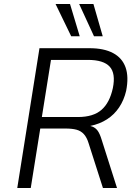

<svg xmlns="http://www.w3.org/2000/svg" viewBox="-20 -948 706 968"><path d="M67 0 179 -705H431Q504 -705 550 -680.5Q596 -656 613 -608.5Q630 -561 616 -490Q605 -443 580.5 -406.5Q556 -370 519.5 -346.5Q483 -323 435 -313L438 -312L445 -310Q461 -304 472 -289.5Q483 -275 493 -242L570 0H499L427 -225Q418 -255 403 -271.5Q388 -288 366 -294Q344 -300 310 -300H183L135 0ZM191 -358H373Q450 -358 491.5 -394Q533 -430 549 -504Q564 -578 533 -612Q502 -646 423 -646H237ZM454 -765 379 -928H451L498 -765ZM339 -765 260 -928H333L382 -765Z"/></svg>

Font: Nunito Sans 7pt SemiCondensed Light
Style: Italic
Weight: 300
Width: 4
Italic angle: -9°
Designer: Vernon Adams
Foundry: Vernon Adams
Version: Version 3.101;gftools[0.9.27]